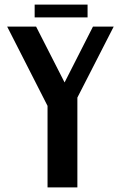

<svg xmlns="http://www.w3.org/2000/svg" viewBox="-20 -816 523 836"><path d="M11.2 0ZM130.9 -795.9H361.3V-740.2H130.9ZM261.2 -457 384.8 -700.2H475.1L316.9 -391.1V0H187V-355L11.2 -700.2H137.2Z"/></svg>

Font: Pfennig
Style: Bold
Weight: 700
Version: Version 20120410 ; ttfautohint (v0.8)